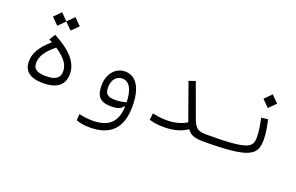

<svg xmlns="http://www.w3.org/2000/svg" viewBox="-100 -1029 2545 1653"><g transform="rotate(20 1172.0 -202.5)"><path d="M285.6 2C418.9 2 478 -54.7 478 -150.9C478 -241.7 419.9 -332 242.7 -424.8L209.5 -370.6C219.7 -365.2 229.5 -359.9 238.8 -355C141.6 -271.5 107.9 -202.1 107.9 -134.3C107.9 -54.2 154.3 2 285.6 2ZM289.6 -324.2C392.6 -256.8 415.5 -201.2 415.5 -151.4C415.5 -91.8 376 -63 289.6 -63C209 -63 171.4 -86.4 171.4 -141.6C171.4 -202.6 209.5 -261.2 289.6 -324.2ZM355 -504.4 417 -565.9 355 -627.9 293.9 -566.4 232.9 -627.9 171.4 -565.9 232.9 -504.4 293.9 -564.9Z M792.5 223.1C987.3 223.1 1079.1 123 1079.1 -72.8C1079.1 -240.2 1020.5 -334.5 918.9 -334.5C823.7 -334.5 766.6 -249.5 766.6 -152.8C766.6 -56.2 802.2 -10.3 904.3 -10.3C971.2 -10.3 994.6 -25.9 1009.8 -48.3L1020 -48.8C1014.2 91.8 945.3 159.7 793.9 159.7C751.5 159.7 716.3 154.8 672.9 144.5L668.9 202.6C704.1 216.8 750 223.1 792.5 223.1ZM1020 -88.9C988.8 -81.1 957.5 -74.7 922.4 -74.7C847.7 -74.7 825.2 -96.7 825.2 -156.2C825.2 -218.8 857.9 -269 916 -269C980.5 -269 1016.6 -207 1020 -88.9Z M1395.5 2C1472.7 2 1552.2 -16.1 1605.5 -56.6C1636.2 -10.7 1678.7 1.5 1752 2C1775.4 2 1790 -4.4 1790 -32.7C1790 -56.2 1782.7 -63 1757.8 -63C1670.9 -63 1652.8 -92.3 1623.5 -172.4L1516.6 -465.3L1457 -445.3L1577.1 -108.9C1525.9 -76.2 1458 -62 1398.9 -62C1351.6 -62 1310.1 -66.4 1265.1 -77.6L1258.8 -16.1C1303.7 -1 1352.1 2 1395.5 2Z M1752 2C2184.6 2 2239.3 -49.3 2239.3 -191.4C2239.3 -241.2 2229 -306.2 2213.9 -369.1L2153.8 -360.8C2166 -301.8 2176.8 -241.2 2176.8 -192.4C2176.8 -97.2 2148.9 -63 1757.8 -63C1747.1 -63 1739.3 -53.7 1739.3 -33.7C1739.3 -9.8 1742.7 2 1752 2ZM2178.7 -458.5 2241.2 -521 2178.7 -584 2116.2 -521Z"/></g></svg>

Font: Cascadia Mono Light
Style: Regular
Weight: 300
Monospace: yes
Designer: Aaron Bell
Foundry: Saja Typeworks
Version: Version 2404.023